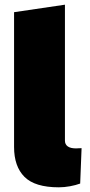

<svg xmlns="http://www.w3.org/2000/svg" viewBox="-20 -790 384 819"><path d="M231 9Q129 9 84.5 -35.5Q40 -80 40 -163V-738L257 -770V-190Q257 -174 269 -165.5Q281 -157 304 -157Q309 -157 315 -157.5Q321 -158 328 -158L322 -7Q303 0 278.5 4.5Q254 9 231 9Z"/></svg>

Font: REM Black
Style: Regular
Weight: 900
Designer: Octavio Pardo
Foundry: Ashler Design
Version: Version 1.005;gftools[0.9.28]